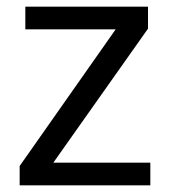

<svg xmlns="http://www.w3.org/2000/svg" viewBox="-20 -556 510 576"><path d="M431 0V-68H140L424 -470V-536H56V-468H327L39 -58V0Z"/></svg>

Font: Noto Sans Brahmi
Style: Regular
Weight: 400
Designer: Monotype Design Team
Foundry: Monotype Imaging Inc.
Version: Version 2.004